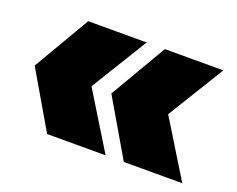

<svg xmlns="http://www.w3.org/2000/svg" viewBox="-86 -704 979 793"><g transform="rotate(20 403.5 -307.0)"><path d="M180 -555H437L270 -283V-331L437 -59H180L35 -307ZM517 -555H774L607 -283V-331L774 -59H517L372 -307Z"/></g></svg>

Font: Unbounded Black
Style: Regular
Weight: 900
Designer: Luke Prowse, Jean-Baptiste Morizot, Fátima Lázaro, Florian Runge
Foundry: NaN
Version: Version 1.701;gftools[0.9.28.dev5+ged2979d]